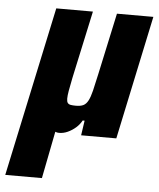

<svg xmlns="http://www.w3.org/2000/svg" viewBox="-98 -554 651 788"><g transform="rotate(5 227.5 -160.5)"><path d="M-47 189 102 -510H253L193 -232Q186 -198 182.5 -177.5Q179 -157 179 -145Q179 -133 183 -127.5Q187 -122 195.5 -120.5Q204 -119 217 -119Q236 -119 247.5 -124.5Q259 -130 267 -145Q275 -160 281.5 -186.5Q288 -213 297 -255L352 -510H502L394 0H249L258 -61H250Q241 -44 226 -31Q211 -18 193.5 -10Q176 -2 158 -2Q143 -2 132 -12Q121 -22 118 -37L150 -45L104 189Z"/></g></svg>

Font: Saira SemiCondensed ExtraBold
Style: Italic
Weight: 800
Width: 4
Italic angle: -12°
Designer: Hector Gatti with collaboration of the Omnibus-Type team
Foundry: Omnibus-Type
Version: Version 1.101